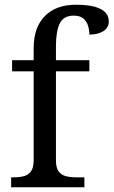

<svg xmlns="http://www.w3.org/2000/svg" viewBox="-20 -790 479 810"><path d="M27 0V-42H40Q63 -42 81.5 -47Q100 -52 111 -67.5Q122 -83 122 -114V-489H31V-536H122V-586Q122 -675 169.5 -722.5Q217 -770 299 -770Q351 -770 381.5 -761Q412 -752 425.5 -736.5Q439 -721 439 -700Q439 -673 416 -658.5Q393 -644 357 -644Q357 -664 351 -682.5Q345 -701 331 -712.5Q317 -724 291 -724Q248 -724 232 -691Q216 -658 216 -595V-536H357V-489H216V-114Q216 -83 227 -67.5Q238 -52 257 -47Q276 -42 298 -42H336V0Z"/></svg>

Font: Noto Serif NP Hmong
Style: Regular
Weight: 400
Designer: Dalton Maag Ltd
Foundry: Dalton Maag Ltd
Version: Version 1.001